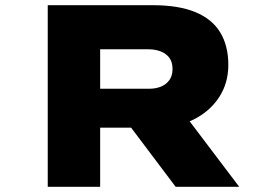

<svg xmlns="http://www.w3.org/2000/svg" viewBox="-20 -720 1063 740"><path d="M164 0V-700H568Q668 -700 732.5 -673.5Q797 -647 828.5 -595.5Q860 -544 860 -470Q860 -399 824 -344.5Q788 -290 725.5 -259Q663 -228 583 -228H366V0ZM657 0 419 -316 644 -341 902 0ZM366 -378H556Q580 -378 600 -386Q620 -394 632.5 -411Q645 -428 645 -454Q645 -481 632.5 -497.5Q620 -514 599 -522Q578 -530 553 -530H366Z"/></svg>

Font: Lexend Zetta Black
Style: Regular
Weight: 900
Designer: Bonnie Shaver-Troup, Thomas Jockin
Foundry: Lexend
Version: Version 1.007